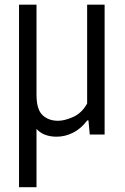

<svg xmlns="http://www.w3.org/2000/svg" viewBox="-20 -562 521 802"><path d="M216.5 9Q191 9 169.8 1.5Q148.5 -6 132.5 -23.5V220H59.5V-542.5H132.5V-166.5Q132.5 -104.5 157.8 -81Q183 -57.5 222.5 -57.5Q250 -57.5 285.8 -73.5Q321.5 -89.5 344 -129.5V-542.5H417V0H355L349.5 -59H344.5Q318.5 -24.5 285.2 -7.8Q252 9 216.5 9Z"/></svg>

Font: Encode Sans Condensed
Style: Regular
Weight: 400
Width: 3
Designer: Multiple Designers
Foundry: Impallari Type
Version: Version 3.000; ttfautohint (v1.8.3) -l 8 -r 50 -G 200 -x 14 